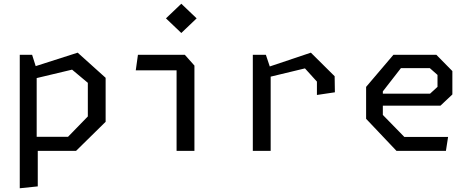

<svg xmlns="http://www.w3.org/2000/svg" viewBox="-20 -807 2520 1027"><path d="M85.7 -513.7H151.8L176.2 -436.7V-54.3L182 -31.7V190L85.7 200ZM137.7 -75.2H343.8L449.8 -184.2V-364L365.5 -434.5L137.7 -380.2V-442.7L395.5 -525.3L545 -390.8V-155.5L386.8 0H137.7Z M924.5 -452 949.7 -430.8H706.2L717.8 -513.7H968.8L1020 -456.2V0H924.5ZM867.7 -708.8 949.8 -787 1031.8 -708.8 949.8 -630.5Z M1675.2 -370.5 1611.2 -441.2 1371.7 -383.5V-434.3L1642.8 -525.3L1770 -399.2L1771.3 -313.3L1675.2 -299ZM1332.3 -513.7H1402.2L1427.8 -437.2V0H1332.3Z M1938.3 -171.5V-342.2L2084.2 -513.7H2314.2L2399.7 -426.8V-301.8L2336 -241.8H1996.8V-305.8H2280.2L2320.2 -342.5V-406.2L2279.2 -442.5H2124.5L2027.8 -318.2V-192.2L2142.8 -74.5H2376.8L2365.2 0H2100.8Z"/></svg>

Font: Monaspace Krypton Var
Style: Regular
Weight: 400
Designer: Riley Cran and the Lettermatic Team
Version: Version 1.101 (Monaspace Krypton Var)